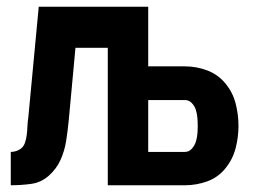

<svg xmlns="http://www.w3.org/2000/svg" viewBox="-20 -550 760 570"><path d="M12 0Q42 0 72 -4Q102 -8 125 -28.5Q148 -49 160 -76Q172 -103 176.5 -132.5Q181 -162 184 -192L204 -408H300V0H529Q563 0 595 -11.5Q627 -23 649 -50Q671 -77 679.5 -110Q688 -143 688 -176Q688 -210 679.5 -243Q671 -276 649 -302.5Q627 -329 595 -341Q563 -353 529 -353H420V-530H95L64 -201Q62 -188 61.5 -175.5Q61 -163 59.5 -150Q58 -137 53.5 -124.5Q49 -112 37 -105.5Q25 -99 12 -99ZM420 -99V-253H529Q541 -253 549.5 -244Q558 -235 561.5 -223.5Q565 -212 566 -200Q567 -188 567 -176Q567 -164 566 -152.5Q565 -141 561.5 -129.5Q558 -118 549.5 -108.5Q541 -99 529 -99Z"/></svg>

Font: Iosevka Sparkle Heavy
Style: Regular
Weight: 900
Designer: Belleve Invis
Foundry: Belleve Invis
Version: Version 4.5.0; ttfautohint (v1.8.3)